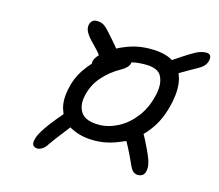

<svg xmlns="http://www.w3.org/2000/svg" viewBox="-84 -712 867 760"><g transform="rotate(15 350.0 -331.5)"><path d="M336 -146Q283 -146 245 -165Q238 -168 232 -172Q222 -159 212 -146Q188 -116 167 -86Q158 -71 147 -64Q136 -57 127 -57Q119 -57 113 -61Q107 -65 106 -74Q105 -83 110 -98Q118 -121 148 -161Q167 -186 192 -215Q191 -218 190 -222Q173 -259 184 -314Q193 -361 217 -397Q232 -419 249 -438Q248 -442 249 -448Q252 -461 267 -477Q264 -480 262 -484Q247 -501 233 -515Q213 -535 203.5 -551Q194 -567 197 -583Q199 -592 205.5 -599Q212 -606 225 -606Q245 -606 258 -595.5Q271 -585 295 -557Q307 -544 321 -527Q323 -523 326 -520Q341 -528 359 -535Q405 -554 458 -554Q518 -554 551 -533Q589 -559 612 -573Q636 -588 650 -592.5Q664 -597 675 -597Q687 -597 692 -590Q697 -583 694 -570Q692 -558 683 -547.5Q674 -537 653 -526Q629 -513 604 -498Q597 -494 590 -490Q594 -480 597 -470Q607 -430 597 -378Q581 -296 539 -245Q529 -232 518 -221Q519 -220 520 -219Q531 -199 539 -182Q560 -140 565.5 -119.5Q571 -99 568 -85Q564 -59 538 -59Q526 -59 517.5 -67Q509 -75 499 -99Q487 -126 472 -155Q466 -166 460 -177Q451 -173 443 -170Q389 -146 336 -146ZM399 -483Q398 -481 398 -479Q397 -471 389.5 -462.5Q382 -454 368 -446Q324 -422 293.5 -386.5Q263 -351 254 -304Q246 -264 265 -237.5Q284 -211 338 -211Q377 -211 416 -231.5Q455 -252 485 -291.5Q515 -331 527 -388Q536 -431 521.5 -460Q507 -489 455 -489Q421 -489 399 -483Z"/></g></svg>

Font: Shantell Sans Light Light
Style: Italic
Weight: 300
Italic angle: -11°
Version: Version 1.008;[ac192a2d6]